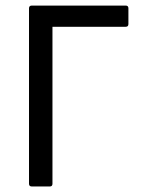

<svg xmlns="http://www.w3.org/2000/svg" viewBox="-20 -675 515 695"><path d="M95.2 0Q85 0 85 -9.8V-645Q85 -654.8 95.2 -654.8H435.1Q444.8 -654.8 444.8 -645V-587.9Q444.8 -578.1 435.1 -578.1H169.9V-9.8Q169.9 0 160.2 0Z"/></svg>

Font: Sofia Sans
Style: Regular
Weight: 400
Designer: Botio Nikoltchev, Ani Petrova
Foundry: lettersoup
Version: Version 4.100